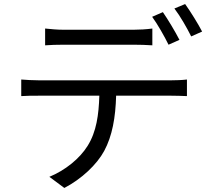

<svg xmlns="http://www.w3.org/2000/svg" viewBox="-20 -872 1040 949"><path d="M867 -675C846 -716 810 -776 785 -812L732 -789C759 -752 793 -692 813 -651ZM640 -651C669 -651 704 -650 733 -648V-731C704 -727 668 -725 640 -725H294C262 -725 232 -728 203 -731V-648C229 -650 262 -651 295 -651ZM172 -475C141 -475 112 -477 85 -479V-397C112 -399 141 -399 172 -399H471C468 -305 457 -221 413 -151C374 -88 302 -30 224 2L298 57C383 13 459 -59 495 -126C535 -200 551 -291 554 -399H826C850 -399 882 -398 904 -397V-479C880 -476 847 -475 826 -475ZM842 -830C871 -792 903 -736 925 -692L979 -716C960 -753 921 -816 895 -852Z"/></svg>

Font: Noto Sans Mono CJK JP Regular
Style: Regular
Weight: 400
Designer: Ryoko NISHIZUKA (kana & ideographs); Paul D. Hunt (Latin, Greek & Cyrillic); Wenlong ZHANG (bopomofo); Sandoll Communica
Foundry: Adobe Systems Incorporated
Version: Version 1.004;PS 1.004;hotconv 1.0.82;makeotf.lib2.5.63406